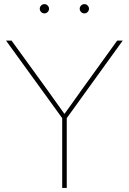

<svg xmlns="http://www.w3.org/2000/svg" viewBox="-20 -928 636 948"><path d="M287.1 -344.7 9.8 -727.5H37.1L213.4 -484.4Q218.8 -477.1 268.1 -407.7L302.7 -359.4H293.9L328.6 -407.7Q377.9 -477.1 383.3 -484.4L558.6 -727.5H585.9L309.6 -344.7V0H287.1ZM373.5 -884.8Q373.5 -891.1 376.7 -896.2Q379.9 -901.4 385 -904.5Q390.1 -907.7 396.5 -907.7Q402.8 -907.7 408 -904.5Q413.1 -901.4 416.3 -896.2Q419.4 -891.1 419.4 -884.8Q419.4 -878.4 416.3 -873.3Q413.1 -868.2 408 -865Q402.8 -861.8 396.5 -861.8Q390.1 -861.8 385 -865Q379.9 -868.2 376.7 -873.3Q373.5 -878.4 373.5 -884.8ZM176.3 -884.8Q176.3 -891.1 179.4 -896.2Q182.6 -901.4 187.7 -904.5Q192.9 -907.7 199.2 -907.7Q205.6 -907.7 210.7 -904.5Q215.8 -901.4 219 -896.2Q222.2 -891.1 222.2 -884.8Q222.2 -878.4 219 -873.3Q215.8 -868.2 210.7 -865Q205.6 -861.8 199.2 -861.8Q192.9 -861.8 187.7 -865Q182.6 -868.2 179.4 -873.3Q176.3 -878.4 176.3 -884.8Z"/></svg>

Font: Intratopia Thin
Style: Regular
Weight: 100
Designer: Rasmus Andersson
Foundry: rsms
Version: Version 3.000;Glyphs 3.2.3 (3260)